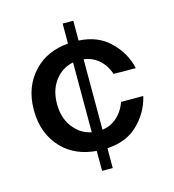

<svg xmlns="http://www.w3.org/2000/svg" viewBox="-98 -622 724 799"><g transform="rotate(-15 264.5 -222.5)"><path d="M290 94.7V9.3C343.7 6.3 387 -10.4 419.9 -41C456.4 -75.5 479.8 -115.9 490.2 -162.1H440.4H394.5C385.4 -135.4 370.4 -113.3 349.6 -95.7C332.5 -81.7 312.6 -73.2 290 -70.4V-374C312.6 -371.2 332.5 -363.1 349.6 -349.6C370.4 -332.7 385.4 -310.5 394.5 -283.2C399.7 -283.2 413.1 -282.9 434.6 -282.2H490.2C479.8 -329.1 456.4 -369.5 419.9 -403.3C387 -434.5 343.7 -451.6 290 -454.6V-540H244.1V-453.9C183.9 -448.9 135.4 -427.5 98.6 -389.6C56.3 -346.7 35.2 -291 35.2 -222.7C35.2 -154.3 56.3 -98.3 98.6 -54.7C135.4 -17.4 183.9 3.7 244.1 8.6V94.7ZM244.1 -71.9C216.4 -77.2 193 -90.7 173.8 -112.3C147.8 -140.3 134.8 -177.1 134.8 -222.7C134.8 -267.6 147.8 -304.4 173.8 -333C193 -354.1 216.4 -367.3 244.1 -372.5V-314.5Z"/></g></svg>

Font: Helmet
Style: Regular
Weight: 400
Designer: Carl Enlund
Version: 1.0